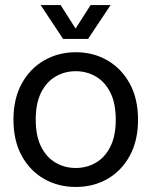

<svg xmlns="http://www.w3.org/2000/svg" viewBox="-20 -730 601 762"><path d="M280.6 12Q211.5 12 155.2 -19.9Q99 -51.9 66.2 -111.8Q33.4 -171.7 33.4 -254.9Q33.4 -338.3 66.2 -398.1Q99 -458 155.2 -490.3Q211.5 -522.7 280.6 -522.7Q350.6 -522.7 406.4 -490.3Q462.2 -458 495 -398.1Q527.8 -338.3 527.8 -254.9Q527.8 -171.7 495 -111.8Q462.2 -51.9 406.4 -19.9Q350.6 12 280.6 12ZM280.6 -63.3Q324 -63.3 360.1 -84.2Q396.3 -105 417.8 -147.6Q439.4 -190.1 439.4 -254.9Q439.4 -320.5 417.8 -363.1Q396.3 -405.6 360.1 -426.5Q324 -447.4 280.6 -447.4Q237.2 -447.4 201 -426.5Q164.8 -405.6 143.3 -363.1Q121.8 -320.5 121.8 -254.9Q121.8 -190.1 143.3 -147.6Q164.8 -105 201 -84.2Q237.2 -63.3 280.6 -63.3ZM230.4 -575.6 141.3 -710H220.5L298.6 -587.6H261.5L339.6 -710H419L329.6 -575.6Z"/></svg>

Font: TikTok Sans Light
Style: Regular
Weight: 300
Version: Version 4.000